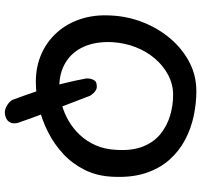

<svg xmlns="http://www.w3.org/2000/svg" viewBox="-39 -657 831 793"><g transform="rotate(90 376.5 -260.5)"><path d="M318 7Q255 7 203 -16Q151 -39 114 -80.5Q77 -122 58.5 -178.5Q40 -235 44 -303Q47 -371 71.5 -434Q96 -497 138 -547Q180 -597 235.5 -626.5Q291 -656 357 -656Q407 -656 459 -645Q511 -634 557.5 -609.5Q604 -585 640 -544.5Q676 -504 695 -446Q714 -388 710 -310Q707 -246 682 -195.5Q657 -145 616.5 -107Q576 -69 525.5 -43.5Q475 -18 421.5 -5.5Q368 7 318 7ZM459 133Q443 137 431 133Q419 129 410 122.5Q401 116 397 110.5Q393 105 393 105Q371 46 354 -5.5Q337 -57 325 -105Q313 -153 304 -201Q304 -201 304 -207Q304 -213 306 -221Q308 -229 313 -236Q318 -243 329 -244Q344 -247 354 -240Q364 -233 369.5 -225.5Q375 -218 375 -218Q389 -181 407.5 -133.5Q426 -86 446.5 -32Q467 22 487 80Q487 80 488.5 86.5Q490 93 489 102Q488 111 481.5 119.5Q475 128 459 133ZM338 -90Q373 -90 409 -99.5Q445 -109 477.5 -127.5Q510 -146 537 -174.5Q564 -203 580.5 -241Q597 -279 599 -327Q603 -392 584.5 -437Q566 -482 532.5 -508.5Q499 -535 457.5 -547.5Q416 -560 372 -560Q329 -560 290.5 -540Q252 -520 222 -485Q192 -450 174.5 -404.5Q157 -359 154 -308Q151 -240 173 -191Q195 -142 238 -116Q281 -90 338 -90Z"/></g></svg>

Font: Sour Gummy
Style: Regular
Weight: 400
Designer: Stefie Justprince
Foundry: Eifetstype
Version: Version 1.000